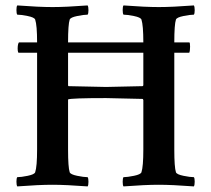

<svg xmlns="http://www.w3.org/2000/svg" viewBox="-20 -666 759 690"><path d="M660.2 -476.6H46.9Q44.9 -476.6 43.9 -483.9Q43 -491.2 43.9 -500.5Q44.9 -509.8 47.9 -513.7H660.2Q663.1 -513.7 663.1 -498.5Q663.1 -483.4 660.2 -476.6ZM168.9 -640.6Q216.8 -640.6 294.9 -646.5Q297.9 -641.6 297.9 -629.4Q297.9 -617.2 294.9 -613.3Q281.2 -613.3 257.3 -608.4Q233.4 -603.5 230.5 -595.7Q224.6 -578.1 224.6 -513.7V-359.4L225.6 -356.4Q354.5 -353.5 361.3 -353.5Q376 -353.5 493.2 -356.4Q495.1 -358.4 495.1 -360.4V-513.7Q495.1 -575.2 488.3 -595.7Q485.4 -603.5 461.4 -608.4Q437.5 -613.3 423.8 -613.3Q420.9 -617.2 420.9 -629.9Q420.9 -642.6 423.8 -646.5Q502 -640.6 550.8 -640.6Q598.6 -640.6 676.8 -646.5Q679.7 -641.6 679.7 -629.4Q679.7 -617.2 676.8 -613.3Q663.1 -613.3 639.2 -608.4Q615.2 -603.5 612.3 -595.7Q606.4 -578.1 606.4 -513.7V-128.9Q606.4 -64.5 612.3 -46.9Q615.2 -39.1 639.2 -34.2Q663.1 -29.3 676.8 -29.3Q679.7 -25.4 679.7 -13.2Q679.7 -1 676.8 3.9Q598.6 -2 549.8 -2Q502 -2 423.8 3.9Q420.9 0 420.9 -12.7Q420.9 -25.4 423.8 -29.3Q437.5 -29.3 461.4 -34.2Q485.4 -39.1 488.3 -46.9Q495.1 -67.4 495.1 -128.9V-306.6L493.2 -310.5Q370.1 -313.5 361.3 -313.5Q234.4 -313.5 224.6 -308.6V-305.7V-128.9Q224.6 -64.5 230.5 -46.9Q233.4 -39.1 257.3 -34.2Q281.2 -29.3 294.9 -29.3Q297.9 -25.4 297.9 -12.7Q297.9 0 294.9 3.9Q216.8 -2 168 -2Q120.1 -2 42 3.9Q39.1 -1 39.1 -13.2Q39.1 -25.4 42 -29.3Q55.7 -29.3 79.6 -34.2Q103.5 -39.1 106.4 -46.9Q113.3 -67.4 113.3 -128.9V-513.7Q113.3 -575.2 106.4 -595.7Q103.5 -603.5 79.6 -608.4Q55.7 -613.3 42 -613.3Q39.1 -617.2 39.1 -629.9Q39.1 -642.6 42 -646.5Q120.1 -640.6 168.9 -640.6Z"/></svg>

Font: Crimson
Style: Semibold
Weight: 600
Version: Version 0.8